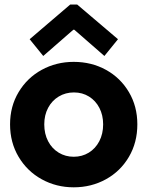

<svg xmlns="http://www.w3.org/2000/svg" viewBox="-20 -800 636 828"><path d="M23.4 -263.7Q23.4 -341.3 60.3 -402.8Q97.2 -464.4 159.9 -498.8Q222.7 -533.2 297.9 -533.2Q374.5 -533.2 437 -498.8Q499.5 -464.4 535.9 -402.8Q572.3 -341.3 572.3 -263.7Q572.3 -185.5 535.9 -123.5Q499.5 -61.5 436.8 -26.9Q374 7.8 297.9 7.8Q222.7 7.8 159.9 -26.9Q97.2 -61.5 60.3 -123.5Q23.4 -185.5 23.4 -263.7ZM424.8 -263.7Q424.8 -303.2 408.7 -334.5Q392.6 -365.7 364 -383.5Q335.4 -401.4 298.8 -401.4Q262.7 -401.4 233.4 -383.8Q204.1 -366.2 187.5 -335Q170.9 -303.7 170.9 -263.7Q170.9 -222.7 187.5 -190.9Q204.1 -159.2 233.2 -141.6Q262.2 -124 297.9 -124Q334 -124 362.8 -141.6Q391.6 -159.2 408.2 -190.9Q424.8 -222.7 424.8 -263.7ZM107.9 -630.9 282.7 -780.3H313L488.8 -630.9L430.2 -558.6L300.3 -671.9H296.4L166.5 -558.6Z"/></svg>

Font: Reddit Sans Fudge ExtraBold
Style: Regular
Weight: 800
Designer: Stephen Hutchings
Foundry: Reddit
Version: Version 1.011